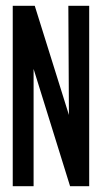

<svg xmlns="http://www.w3.org/2000/svg" viewBox="-20 -643 353 663"><path d="M24 0H96V-405L222 0H288V-623H216L218 -246L100 -623H24Z"/></svg>

Font: Inconsolata ExtraCondensed
Style: Bold
Weight: 700
Width: 2
Monospace: yes
Designer: Raph Levien, Cyreal, Brenton Simpson
Foundry: Raph Levien, Cyreal, Google
Version: Version 3.100